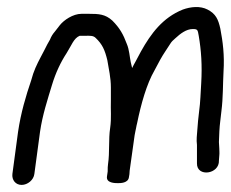

<svg xmlns="http://www.w3.org/2000/svg" viewBox="-20 -524 652 542"><path d="M285 -61C284 -55 284 -49 284 -40L282 -26C279 -7 305 -7 313 -7C320 -7 342 -7 344 -24C345 -29 346 -35 346 -42L360 -142C361 -150 363 -155 364 -162C365 -168 366 -172 367 -176C378 -230 394 -287 416 -325L432 -355C437 -364 442 -372 446 -378L461 -401C464 -406 469 -411 475 -416C489 -429 506 -442 524 -442C538 -442 538 -440 541 -423C548 -382 551 -340 548 -289C546 -260 546 -238 542 -209C540 -192 538 -174 537 -157C536 -144 534 -129 536 -115V-98V-76V-63C535 -23 600 -32 598 -71L599 -84C600 -92 599 -100 599 -106L598 -123C599 -146 599 -161 602 -184C603 -192 604 -200 605 -210C610 -249 609 -286 611 -322C614 -369 609 -406 602 -443C596 -470 589 -485 566 -497C545 -508 518 -505 496 -497C439 -474 406 -429 378 -379L362 -349C359 -344 356 -338 353 -332C352 -337 350 -344 349 -349C346 -363 345 -384 338 -400C328 -427 318 -445 297 -466C277 -484 259 -485 231 -485H210C186 -485 160 -467 149 -453L135 -435C129 -428 125 -422 121 -412C116 -403 111 -395 105 -382L95 -363C84 -342 75 -324 68 -297C53 -253 39 -206 31 -152L15 -33C13 -16 24 -2 41 -2C58 -2 75 -16 77 -33L93 -152C100 -200 114 -242 127 -285C137 -318 151 -348 168 -374C182 -396 188 -416 205 -423H221C234 -423 243 -424 250 -417C269 -399 276 -383 283 -354C287 -329 293 -305 293 -277V-242C292 -213 295 -191 291 -163C286 -131 290 -94 285 -61Z"/></svg>

Font: PolanStronk
Style: BdIta
Weight: 700
Version: Version 1.0